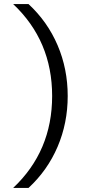

<svg xmlns="http://www.w3.org/2000/svg" viewBox="-20 -790 425 950"><path d="M121 140H45Q238 -42 238 -315Q238 -588 45 -770H121Q215 -683 265 -566Q315 -449 315 -315Q315 -181 265 -64Q215 53 121 140Z"/></svg>

Font: Mplus 1p
Style: Regular
Weight: 400
Version: Version 1.061